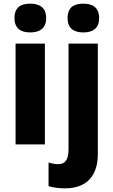

<svg xmlns="http://www.w3.org/2000/svg" viewBox="-20 -788 619 1048"><path d="M145 -768C94 -768 59 -748 59 -689C59 -632 95 -611 145 -611C195 -611 232 -632 232 -689C232 -747 196 -768 145 -768ZM349 -689C349 -632 384 -611 435 -611C485 -611 521 -632 521 -689C521 -747 486 -768 435 -768C383 -768 349 -748 349 -689ZM225 -550H65V0H225ZM335 240C461 240 514 163 514 53V-550H354V29C354 89 331 108 299 108C280 108 264 105 245 99V228C269 236 306 240 335 240Z"/></svg>

Font: Noto Sans Lao SemiCondensed ExtraBold
Style: Regular
Weight: 800
Width: 4
Designer: Monotype Design Team
Foundry: Monotype Imaging Inc.
Version: Version 2.003